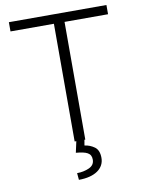

<svg xmlns="http://www.w3.org/2000/svg" viewBox="-99 -779 795 1059"><g transform="rotate(-10 298.5 -249.5)"><path d="M25.9 -710.9V-659.2H269V0H278.3L264.6 62.5C322.8 67.9 350.1 78.1 350.1 115.7C350.1 136.7 339.8 151.4 319.3 160.6C298.3 169.9 275.9 174.3 252 174.3L255.4 212.4C346.7 212.4 398.9 173.3 398.9 114.7C398.9 85.9 390.6 65.4 374 53.2C356.9 41 338.4 33.7 318.4 31.2L323.7 0H328.6V-659.2H572.3V-710.9Z"/></g></svg>

Font: Vazirmatn ExtraLight
Style: Regular
Weight: 200
Designer: Saber Rastikerdar
Foundry: Saber Rastikerdar
Version: Version 33.003